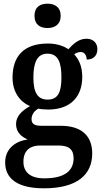

<svg xmlns="http://www.w3.org/2000/svg" viewBox="-20 -784 554 1041"><path d="M238 -632C276 -632 309 -651 309 -698C309 -746 276 -764 238 -764C197 -764 167 -746 167 -698C167 -651 197 -632 238 -632ZM218 237C396 237 480 165 480 48C480 -41 429 -102 309 -102H203C167 -102 151 -113 151 -138C151 -165 169 -185 188 -195C199 -192 226 -190 240 -190C367 -190 426 -264 426 -367C426 -426 407 -462 382 -490C392 -496 403 -502 418 -502C437 -502 450 -485 450 -461C492 -461 508 -488 508 -518C508 -548 488 -574 449 -574C404 -574 374 -542 351 -517C325 -535 287 -548 240 -548C109 -548 48 -479 48 -363C48 -288 86 -232 143 -209C96 -182 67 -153 67 -111C67 -65 99 -41 130 -28C62 -18 8 23 8 97C8 186 77 237 218 237ZM238 -244C181 -244 161 -287 161 -364C161 -444 181 -493 237 -493C295 -493 313 -446 313 -365C313 -286 296 -244 238 -244ZM220 183C142 183 107 147 107 93C107 23 154 5 196 5H298C352 5 379 25 379 74C379 138 336 183 220 183Z"/></svg>

Font: Noto Serif Devanagari SemiCondensed SemiBold
Style: Regular
Weight: 600
Width: 4
Designer: Universal Thirst, Indian Type Foundry and the Monotype Design Team
Foundry: Monotype Imaging Inc.
Version: Version 2.004